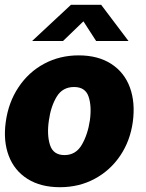

<svg xmlns="http://www.w3.org/2000/svg" viewBox="-20 -771 608 801"><path d="M4 -262Q15 -344 57.5 -407.5Q100 -471 165 -505.5Q230 -540 308 -540Q389 -540 444 -504.5Q499 -469 522 -406Q545 -343 534 -262Q523 -183 481.5 -121.5Q440 -60 375 -25Q310 10 230 10Q150 10 95 -24.5Q40 -59 16.5 -121Q-7 -183 4 -262ZM355 -269Q363 -328 349.5 -368Q336 -408 289 -408Q241 -408 216.5 -367.5Q192 -327 184 -269Q175 -209 188.5 -166.5Q202 -124 249 -124Q296 -124 321 -166.5Q346 -209 355 -269ZM328 -682 243 -600H114L276 -751H402L516 -600H381Z"/></svg>

Font: Morrison ExtraBold
Style: Regular
Weight: 800
Designer: Pablo Impallari, Rodrigo Fuenzalida (Modified by Dan O. Williams)
Version: Version 0.03;June 6, 2019;FontCreator 11.5.0.2425 64-bit; tt